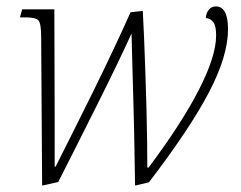

<svg xmlns="http://www.w3.org/2000/svg" viewBox="-20 -565 750 597"><path d="M400 12Q399 -38 398 -104Q397 -170 395 -238.5Q393 -307 391.5 -366Q390 -425 389 -461Q371 -421 342.5 -362Q314 -303 281 -237Q248 -171 216.5 -108.5Q185 -46 161 1L111 12L108 -450Q108 -492 99.5 -501.5Q91 -511 59 -511H42L49 -536H149Q149 -455 149.5 -366.5Q150 -278 150 -195Q150 -112 150 -47H153Q177 -95 207 -154.5Q237 -214 269 -279Q301 -344 331 -407.5Q361 -471 386 -527L424 -531Q426 -498 428 -447.5Q430 -397 432 -339.5Q434 -282 435.5 -225Q437 -168 437.5 -120.5Q438 -73 438 -44H442Q544 -180 598 -285Q652 -390 652 -455Q652 -485 643 -496.5Q634 -508 620 -509Q621 -525 629.5 -535Q638 -545 651 -545Q689 -545 689 -474Q689 -391 629.5 -277.5Q570 -164 443 2Z"/></svg>

Font: Noto Serif SemiCondensed ExtraLight
Style: Italic
Weight: 200
Width: 4
Italic angle: -12°
Designer: Monotype Design Team
Foundry: Monotype Imaging Inc.
Version: Version 2.013